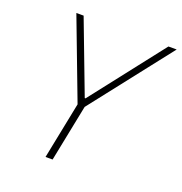

<svg xmlns="http://www.w3.org/2000/svg" viewBox="-126 -808 872 919"><g transform="rotate(20 309.5 -349.0)"><path d="M205 0 263 -289 108 -698H145L285 -329H289L577 -698H619L299 -289L241 0Z"/></g></svg>

Font: IBM Plex Sans ExtLt
Style: Italic
Weight: 200
Italic angle: -11°
Designer: Mike Abbink, Paul van der Laan, Pieter van Rosmalen
Foundry: Bold Monday
Version: Version 3.005